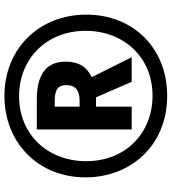

<svg xmlns="http://www.w3.org/2000/svg" viewBox="26 -790 774 866"><g transform="rotate(-90 413.0 -357.0)"><path d="M414 10C629 10 780 -143 780 -355C780 -567 627 -724 413 -724C205 -724 46 -574 46 -358C46 -157 187 10 414 10ZM414 -56C248 -56 119 -175 119 -356C119 -526 237 -658 412 -658C580 -658 707 -535 707 -358C707 -188 590 -56 414 -56ZM262 -150H365V-311H407L477 -150H588L498 -330C547 -354 568 -392 568 -448C568 -535 510 -578 398 -578H262ZM392 -385H365V-497H392C443 -497 462 -482 462 -444C462 -402 436 -385 392 -385Z"/></g></svg>

Font: Noto Sans Myanmar UI ExtraCondensed
Style: Bold
Weight: 700
Width: 2
Designer: Monotype Design Team
Foundry: Monotype Imaging Inc.
Version: Version 2.103